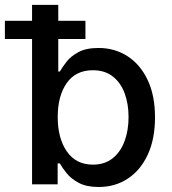

<svg xmlns="http://www.w3.org/2000/svg" viewBox="-50 -747 696 778"><path d="M79.9 0V-727.3H186.1V-457H192.5Q202.1 -474.1 219.3 -496.4Q236.5 -518.8 267.6 -535.7Q298.7 -552.6 349.1 -552.6Q415.1 -552.6 466.8 -519.2Q518.5 -485.8 548.3 -422.9Q578.1 -360.1 578.1 -271.7Q578.1 -183.6 548.7 -120.2Q519.2 -56.8 467.7 -23.1Q416.2 10.7 350.1 10.7Q300.4 10.7 269.2 -6Q237.9 -22.7 220 -45.1Q202.1 -67.5 192.5 -84.9H183.6V0ZM183.9 -272.7Q183.9 -186.8 220.9 -133.3Q257.8 -79.9 326.3 -79.9Q373.9 -79.9 406.1 -105.3Q438.2 -130.7 454.5 -174.4Q470.9 -218 470.9 -272.7Q470.9 -327.1 454.7 -369.9Q438.6 -412.6 406.6 -437.5Q374.6 -462.4 326.3 -462.4Q256.7 -462.4 220.3 -410.3Q183.9 -358.3 183.9 -272.7ZM-30.2 -589.1V-662.6H296.2V-589.1Z"/></svg>

Font: Inter UI Medium
Style: Regular
Weight: 500
Designer: Rasmus Andersson
Foundry: rsms
Version: 3.2;8d6f07862